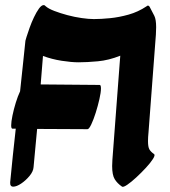

<svg xmlns="http://www.w3.org/2000/svg" viewBox="-20 -734 667 755"><path d="M324 -226 126 -227Q122 -190 119 -152.5Q116 -115 112 -77Q111 -60 96 -42Q81 -24 63 -12Q45 0 32 0Q19 0 20 -17Q25 -70 30.5 -122.5Q36 -175 42 -228H29Q24 -228 24 -241Q24 -255 29 -279.5Q34 -304 42 -330Q50 -356 59 -375Q64 -424 69.5 -474Q75 -524 80 -574Q80 -575 84.5 -589.5Q89 -604 96.5 -625Q104 -646 113.5 -666Q123 -686 133 -700Q143 -714 152 -714Q156 -714 159 -710Q170 -700 193.5 -691Q217 -682 245 -674.5Q273 -667 301 -663Q329 -659 349 -659Q377 -659 412.5 -662.5Q448 -666 485.5 -676.5Q523 -687 556 -709Q559 -712 562 -712Q564 -712 566 -710Q567 -709 568 -708Q580 -686 587 -671.5Q594 -657 594 -627L593 -598L564 -214Q563 -204 562.5 -195.5Q562 -187 562 -179Q562 -156 567.5 -146.5Q573 -137 586 -128Q591 -124 581.5 -109Q572 -94 554 -74.5Q536 -55 516 -36.5Q496 -18 480.5 -7.5Q465 3 460 0Q441 -13 431 -29.5Q421 -46 421 -81L422 -106L451 -490L453 -515Q408 -497 365 -493Q322 -489 289 -489Q261 -489 222.5 -495Q184 -501 149 -514Q147 -486 144.5 -458Q142 -430 140 -402L372 -400Q377 -400 377 -386Q377 -371 371 -344.5Q365 -318 356.5 -291Q348 -264 339 -245Q330 -226 324 -226Z"/></svg>

Font: Ga Maamli
Style: Regular
Weight: 400
Designer: Afotey Clement Nii Odai, Ama Asantewa Diaka, David Abbey-Thompson
Foundry: Sorkin Type Co.
Version: Version 1.000; ttfautohint (v1.8.4.7-5d5b)